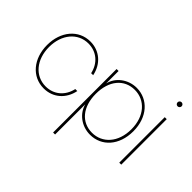

<svg xmlns="http://www.w3.org/2000/svg" viewBox="-171 -1015 1539 1539"><g transform="rotate(45 598.0 -246.0)"><path d="M258.8 7.8C363.8 7.8 443.8 -62.5 464.8 -168H441.9C421.9 -74.7 351.1 -14.6 258.8 -14.6C139.2 -14.6 54.7 -115.2 54.7 -257.8C54.7 -400.4 139.2 -501 258.8 -501C351.1 -501 421.9 -440.9 441.9 -347.7H464.8C443.8 -453.1 363.8 -523.4 258.8 -523.4C125.5 -523.4 32.2 -411.6 32.2 -257.8C32.2 -104 125.5 7.8 258.8 7.8Z M562.5 204.1H585V-136.7H585.4C606.9 -55.2 686 7.8 784.2 7.8C913.6 7.8 1010.7 -96.2 1010.7 -257.8C1010.7 -418 912.1 -523.4 784.2 -523.4C686 -523.4 604.5 -458.5 585.4 -376H585V-515.6H562.5ZM784.2 -14.6C665 -14.6 585 -108.4 585 -257.8C585 -407.2 665 -501 784.2 -501C899.9 -501 988.3 -407.2 988.3 -257.8C988.3 -108.4 899.9 -14.6 784.2 -14.6Z M1108.4 0H1130.9V-515.6H1108.4ZM1119.6 -649.9C1132.3 -649.9 1142.6 -660.2 1142.6 -672.9C1142.6 -685.5 1132.3 -695.8 1119.6 -695.8C1106.9 -695.8 1096.7 -685.5 1096.7 -672.9C1096.7 -660.2 1106.9 -649.9 1119.6 -649.9Z"/></g></svg>

Font: Raveo Display Display Thin
Style: Regular
Weight: 100
Designer: Jakub Foglar, Rasmus Andersson (Inter)
Foundry: Jakubfoglar.com
Version: Version 1.100;Glyphs 3.2.3 (3260)